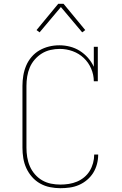

<svg xmlns="http://www.w3.org/2000/svg" viewBox="-20 -981 640 1009"><path d="M297 8Q270 8 242.5 2.5Q215 -3 191 -16.5Q167 -30 148.5 -51Q130 -72 118.5 -97Q107 -122 102.5 -149.5Q98 -177 98 -205V-530Q98 -557 102.5 -584Q107 -611 117.5 -636Q128 -661 146 -682Q164 -703 187.5 -716.5Q211 -730 237.5 -736.5Q264 -743 292 -743Q320 -743 347.5 -736Q375 -729 399 -714Q423 -699 442 -677.5Q461 -656 473 -630V-735H494V-554H473Q473 -588 459 -620.5Q445 -653 420 -676.5Q395 -700 362 -712Q329 -724 294 -724Q270 -724 245.5 -718.5Q221 -713 200 -700Q179 -687 162.5 -668Q146 -649 136.5 -626.5Q127 -604 123 -579.5Q119 -555 119 -530V-205Q119 -180 123 -155Q127 -130 137 -107Q147 -84 163.5 -65Q180 -46 201.5 -33.5Q223 -21 247.5 -16Q272 -11 297 -11Q320 -11 342 -14.5Q364 -18 384.5 -26.5Q405 -35 422.5 -49.5Q440 -64 451.5 -83Q463 -102 469 -124Q475 -146 475 -168V-169H496V-168Q496 -143 489.5 -118.5Q483 -94 470 -73Q457 -52 437.5 -35.5Q418 -19 395 -9Q372 1 347 4.5Q322 8 297 8ZM188 -811 172 -823 286 -961H314L371 -892L428 -823L412 -811L300 -944Z"/></svg>

Font: Iosevka Etoile Thin
Style: Regular
Weight: 100
Designer: Belleve Invis
Foundry: Belleve Invis
Version: Version 22.1.2; ttfautohint (v1.8.4)